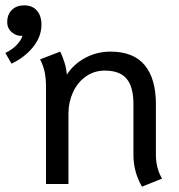

<svg xmlns="http://www.w3.org/2000/svg" viewBox="-105 -688 671 718"><path d="M0 0ZM394 -109V-299Q394 -363 368.5 -393.5Q343 -424 287 -424Q247 -424 216 -402Q185 -380 168 -343Q151 -306 151 -264V0H67V-363Q67 -397 61.5 -421Q56 -445 45 -466L120 -495Q128 -480 135.5 -456.5Q143 -433 145 -409Q171 -449 214.5 -472Q258 -495 308 -495Q394 -495 436 -444.5Q478 -394 478 -298V-109Q478 -59 501 -20L426 10Q394 -45 394 -109ZM-85 -490Q-60 -502 -43 -519.5Q-26 -537 -21 -554Q-43 -552 -60.5 -567Q-78 -582 -78 -605Q-78 -634 -60.5 -651Q-43 -668 -15 -668Q16 -668 33 -648.5Q50 -629 50 -596Q50 -551 18.5 -512Q-13 -473 -62 -450Z"/></svg>

Font: Niramit
Style: Regular
Weight: 400
Version: Version 1.000; ttfautohint (v1.6)